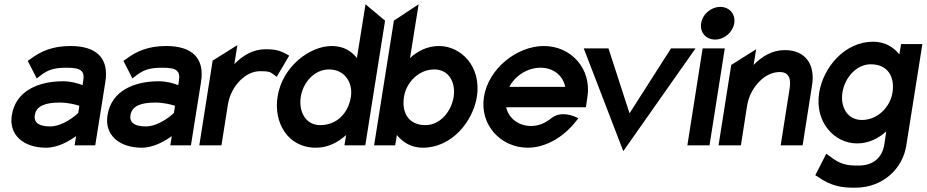

<svg xmlns="http://www.w3.org/2000/svg" viewBox="-20 -676 4310 893"><path d="M194 11C250 11 302 -20 334 -43L327 0H423L470 -295C488 -407 427 -462 308 -462C225 -462 170 -438 121 -401L109 -393L151 -311L166 -323C204 -353 234 -361 292 -361C356 -361 375 -347 367 -299L364 -280C344 -288 311 -298 273 -298C161 -298 53 -255 35 -140C20 -47 91 11 194 11ZM258 -199C295 -199 331 -190 349 -184L344 -151C330 -137 272 -88 213 -88C162 -88 136 -105 142 -141C149 -185 194 -199 258 -199Z M639 11C695 11 747 -20 779 -43L772 0H868L915 -295C933 -407 872 -462 753 -462C670 -462 615 -438 566 -401L554 -393L596 -311L611 -323C649 -353 679 -361 737 -361C801 -361 820 -347 812 -299L809 -280C789 -288 756 -298 718 -298C606 -298 498 -255 480 -140C465 -47 536 11 639 11ZM703 -199C740 -199 776 -190 794 -184L789 -151C775 -137 717 -88 658 -88C607 -88 581 -105 587 -141C594 -185 639 -199 703 -199Z M1010 0 1040 -190C1048 -238 1071 -276 1097 -302C1121 -326 1153 -345 1191 -345C1234 -345 1238 -340 1253 -329L1267 -319L1325 -417L1313 -424C1288 -436 1274 -447 1215 -447C1156 -447 1108 -417 1070 -378L1084 -466L969 -394L907 0Z M1449 11C1505 11 1551 -13 1590 -48L1582 0H1679L1771 -580L1680 -656L1640 -406C1615 -438 1578 -462 1523 -462C1421 -462 1293 -367 1271 -226C1252 -109 1316 11 1449 11ZM1510 -353C1585 -353 1622 -290 1612 -226C1600 -148 1545 -94 1469 -94C1403 -94 1368 -155 1379 -226C1389 -291 1441 -353 1510 -353Z M1818 0 1826 -48C1853 -15 1891 11 1947 11C2080 11 2179 -109 2198 -226C2220 -367 2124 -462 2022 -462C1968 -462 1923 -439 1887 -406L1927 -656L1812 -580L1720 0ZM2000 -353C2069 -353 2100 -291 2090 -226C2079 -155 2025 -94 1959 -94C1883 -94 1847 -148 1859 -226C1869 -290 1925 -353 2000 -353Z M2435 11C2517 11 2601 -38 2658 -111L2670 -126L2655 -133C2654 -133 2591 -164 2544 -126C2517 -104 2485 -90 2451 -90C2391 -90 2346 -126 2334 -177H2705L2712 -224C2733 -356 2636 -462 2510 -462C2384 -462 2252 -357 2231 -226C2210 -95 2309 11 2435 11ZM2494 -361C2554 -361 2598 -325 2609 -272H2349C2376 -324 2433 -361 2494 -361Z M2879 27 3215 -451H3101L2908 -149L2810 -451H2695Z M3306 -492C3348 -492 3388 -525 3395 -568C3402 -611 3372 -644 3330 -644C3288 -644 3248 -611 3241 -568C3234 -525 3264 -492 3306 -492ZM3280 0 3351 -451H3248L3177 0Z M3426 0 3455 -186C3463 -234 3487 -272 3513 -298C3537 -322 3569 -341 3607 -341C3647 -341 3660 -313 3653 -267L3611 0H3713L3757 -280C3772 -374 3728 -443 3630 -443C3571 -443 3523 -413 3485 -374L3497 -447L3381 -374L3322 0Z M3966 -9C4020 -9 4066 -32 4102 -65L4093 -4C4083 59 4040 94 3973 94C3926 94 3890 92 3837 49L3823 39L3772 139L3782 145C3849 193 3901 197 3957 197C4091 197 4179 104 4195 2L4270 -471H4171L4163 -423C4136 -456 4097 -482 4041 -482C3908 -482 3809 -362 3790 -245C3768 -104 3864 -9 3966 -9ZM4030 -377C4106 -377 4143 -323 4131 -245C4121 -181 4064 -118 3989 -118C3920 -118 3888 -180 3898 -245C3909 -316 3964 -377 4030 -377Z"/></svg>

Font: Charger Pro
Style: BlkNarObl
Weight: 900
Designer: Jasper
Foundry: Cannot Into Space Fonts
Version: Version 1.09